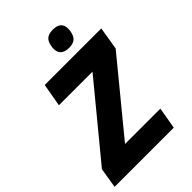

<svg xmlns="http://www.w3.org/2000/svg" viewBox="-265 -1035 1146 1146"><g transform="rotate(-45 308.0 -462.0)"><path d="M24 -128 396 -579.5H112.5L138 -725H615.5L591.5 -579.5L228 -137H526.5L502.5 0H3ZM328 -839.5Q328 -851 330 -861.5Q336 -895.5 353.8 -910Q371.5 -924.5 405.5 -924.5Q475 -924.5 475 -864.5Q475 -853 473 -841.5Q467 -808 449.5 -793.2Q432 -778.5 398 -778.5Q363.5 -778.5 345.8 -794Q328 -809.5 328 -839.5Z"/></g></svg>

Font: JuliaMono ExtraBold
Style: Italic
Weight: 800
Italic angle: -9°
Monospace: yes
Designer: cormullion
Foundry: corm
Version: Version 0.057; ttfautohint (v1.8.4)